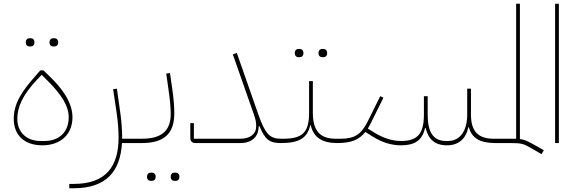

<svg xmlns="http://www.w3.org/2000/svg" viewBox="-20 -760 3079 1020"><path d="M264 -513H268C280 -513 289 -520 289 -535C289 -550 280 -557 268 -557H264C252 -557 243 -550 243 -535C243 -520 252 -513 264 -513ZM138 -513H142C154 -513 163 -520 163 -535C163 -550 154 -557 142 -557H138C126 -557 117 -550 117 -535C117 -520 126 -513 138 -513ZM205 12C304 12 365 -48 365 -137C365 -215 311 -290 243 -355L211 -386H194L167 -355C103 -282 53 -216 53 -129C53 -41 110 12 205 12ZM196 -11C120 -11 72 -58 72 -129C72 -191 100 -256 178 -338L200 -361H203L233 -331C310 -254 345 -195 345 -137C345 -58 294 -11 216 -11Z M348 240H372C545 240 619 150 628 0H699L709 -10V-23H629V-31C629 -66 625 -119 620 -154L601 -289L581 -286L601 -151C606 -117 610 -65 610 -30C610 123 544 217 372 217H348Z M908 201H912C924 201 933 194 933 179C933 164 924 157 912 157H908C896 157 887 164 887 179C887 194 896 201 908 201ZM782 201H786C798 201 807 194 807 179C807 164 798 157 786 157H782C770 157 761 164 761 179C761 194 770 201 782 201ZM699 0H733C852 0 906 -50 906 -158C906 -197 902 -241 894 -296L883 -372L863 -369L874 -293C883 -231 887 -187 887 -156C887 -65 839 -23 733 -23H709L699 -13Z M1020 0H1256C1318 0 1354 -33 1354 -89H1359C1388 -18 1412 0 1472 0L1482 -10V-23H1472C1412 -23 1388 -50 1351 -156L1238 -479L1217 -471L1327 -157C1339 -123 1341 -110 1341 -89C1341 -48 1309 -23 1256 -23H1010V-106H991V-29C991 -9 1000 0 1020 0Z M1693 -456H1697C1709 -456 1718 -463 1718 -478C1718 -493 1709 -500 1697 -500H1693C1681 -500 1672 -493 1672 -478C1672 -463 1681 -456 1693 -456ZM1567 -456H1571C1583 -456 1592 -463 1592 -478C1592 -493 1583 -500 1571 -500H1567C1555 -500 1546 -493 1546 -478C1546 -463 1555 -456 1567 -456ZM1472 0C1568 0 1612 -25 1628 -94H1631C1646 -30 1691 0 1772 0L1782 -10V-23H1762C1680 -23 1642 -66 1642 -161V-329H1622V-161C1622 -58 1588 -23 1486 -23H1482L1472 -13Z M1772 0C1843 0 1887 -16 1921 -59L1959 -35C2010 -3 2060 12 2110 12C2181 12 2223 -12 2238 -80H2241C2255 -23 2287 12 2355 12C2417 12 2456 -24 2468 -84H2471C2486 -26 2530 0 2612 0L2622 -10V-23H2602C2520 -23 2482 -63 2482 -151V-289H2462V-151C2462 -63 2423 -11 2360 -11H2350C2278 -11 2252 -63 2252 -151V-249H2232V-151C2232 -46 2195 -11 2110 -11C2064 -11 2018 -26 1971 -54L1934 -77C1939 -86 1945 -95 1950 -106L2017 -241L2000 -249L1933 -114C1899 -46 1863 -23 1792 -23H1782L1772 -13Z M2857 59 2869 38 2803 1C2779 -12 2764 -19 2742 -21V-740H2722V-23C2714 -23 2704 -23 2694 -23H2622L2612 -13V0H2694C2748 0 2761 4 2793 22Z M2929 0H2949V-740H2929Z"/></svg>

Font: IBM Plex Arabic Thin
Style: Regular
Weight: 100
Designer: Mike Abbink, Paul van der Laan, Pieter van Rosmalen, Wael Morcos, Khajak Apelian
Foundry: Bold Monday
Version: Version 1.0